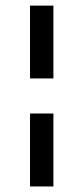

<svg xmlns="http://www.w3.org/2000/svg" viewBox="-20 -675 302 690"><path d="M87.9 -393.1V-654.8H171.9V-393.1ZM87.9 -4.9V-267.1H171.9V-4.9Z"/></svg>

Font: Sansita Light
Style: Regular
Weight: 300
Designer: Pablo Cosgaya
Foundry: Omnibus-Type
Version: Version 1.006;hotconv 1.0.109;makeotfexe 2.5.65596